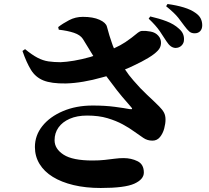

<svg xmlns="http://www.w3.org/2000/svg" viewBox="-20 -873 1040 957"><path d="M442 -347Q504 -347 552.5 -340.5Q601 -334 627 -329Q637 -328 638 -330Q640 -333 632 -341Q614 -361 588 -392Q562 -423 535 -460Q522 -477 510 -493Q499 -490 488 -487Q443 -474 396 -466Q349 -458 308 -457Q236 -456 196.5 -472Q157 -488 134.5 -524.5Q112 -561 92 -619L105 -628Q139 -600 166.5 -585.5Q194 -571 221.5 -567Q249 -563 282 -563Q310 -564 349 -570.5Q388 -577 430 -589Q437 -591 445 -594Q432 -615 420 -635Q404 -662 393 -679Q380 -699 348.5 -709.5Q317 -720 273 -725L270 -738Q293 -756 324.5 -772.5Q356 -789 393 -789Q444 -789 476 -774.5Q508 -760 513 -740Q526 -691 537 -661Q542 -645 548 -632Q581 -647 605 -663Q640 -687 658.5 -703Q677 -719 688 -719Q708 -720 731.5 -715.5Q755 -711 769 -695Q783 -680 782.5 -658Q782 -636 766 -620Q750 -603 718.5 -584Q687 -565 648 -547Q626 -536 603 -527Q622 -498 645 -472Q679 -432 713 -400.5Q747 -369 773 -343Q790 -326 797.5 -311.5Q805 -297 805 -277Q805 -257 798.5 -232.5Q792 -208 777.5 -190Q763 -172 740 -172Q714 -172 694 -186Q674 -200 648 -218Q625 -235 592 -253Q559 -271 515.5 -284Q472 -297 414 -297Q364 -297 327.5 -281Q291 -265 271.5 -237.5Q252 -210 252 -174Q252 -131 297 -102Q342 -73 441 -73Q475 -73 502 -76Q529 -79 552 -82Q575 -85 596 -85Q634 -85 665.5 -69.5Q697 -54 697 -13Q697 21 649.5 42.5Q602 64 482 64Q407 64 346.5 49.5Q286 35 243 8.5Q200 -18 177 -56Q154 -94 154 -140Q154 -198 191 -244.5Q228 -291 293.5 -319Q359 -347 442 -347ZM809 -668Q796 -689 776.5 -717.5Q757 -746 721 -780L729 -791Q773 -781 810 -767Q847 -753 872 -730Q887 -717 892.5 -703Q898 -689 897 -675Q897 -658 885 -646Q873 -634 854 -634Q841 -635 830.5 -643Q820 -651 809 -668ZM899 -744Q887 -761 868.5 -784.5Q850 -808 808 -842L815 -853Q860 -847 896 -836Q932 -825 954 -809Q973 -796 980.5 -780.5Q988 -765 988 -747Q988 -729 978 -718Q968 -707 950 -707Q934 -707 923.5 -716Q913 -725 899 -744Z"/></svg>

Font: Early Summer Mincho Heavy
Style: Regular
Weight: 900
Designer: GuiWonder
Version: Version 1.002